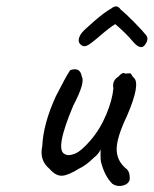

<svg xmlns="http://www.w3.org/2000/svg" viewBox="-20 -589 491 613"><path d="M334 -561Q353 -577 365 -559Q381 -546 409.5 -517Q438 -488 447 -476Q456 -464 443 -446Q429 -426 402 -459Q382 -483 348 -512Q331 -502 298.5 -474Q266 -446 257 -443Q248 -440 242.5 -443Q237 -446 233.5 -451.5Q230 -457 232 -466Q234 -475 241 -484Q248 -493 281.5 -522Q315 -551 334 -561ZM301 -93V-112Q295 -97 279 -85Q256 -62 233 -51Q198 -29 178 -28Q158 -27 138 -50Q105 -77 115 -123Q118 -193 158 -281Q190 -344 204 -365Q236 -376 241 -345Q253 -326 214 -252Q154 -110 187 -97Q198 -90 218.5 -98Q239 -106 269.5 -141.5Q300 -177 319.5 -224Q339 -271 342 -307Q337 -332 359 -345Q363 -351 369.5 -354.5Q376 -358 379 -354L395 -355Q398 -355 401 -349Q404 -343 407 -341Q430 -322 385 -218Q353 -151 352.5 -114Q352 -77 381 -52Q396 -42 394 -15Q390 -1 372 3.5Q354 8 339 -2Q315 -25 303 -70Q301 -76 301 -93Z"/></svg>

Font: Caveat
Style: Regular
Weight: 400
Designer: Pablo Impallari
Foundry: Creative Lab NY
Version: Version 1.096; ttfautohint (v1.3)